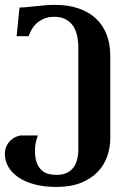

<svg xmlns="http://www.w3.org/2000/svg" viewBox="-43 -549 550 778"><path d="M110.4 0Q104 17.1 101.3 31.7Q98.6 46.4 98.6 59.6Q98.6 89.8 105.7 109.4Q112.8 128.9 125 140.1Q137.2 151.4 152.8 155.5Q168.5 159.7 185.5 159.7Q229 159.7 251.7 133.3Q274.4 106.9 274.4 54.2V-355.5Q274.4 -383.8 268.8 -407Q263.2 -430.2 251 -446.8Q238.8 -463.4 220.2 -472.2Q201.7 -481 175.8 -481Q142.6 -481 115 -462.2Q87.4 -443.4 73.2 -402.3H24.4L36.1 -518.6Q50.3 -518.6 66.9 -520.3Q83.5 -522 101.8 -523.9Q120.1 -525.9 140.1 -527.6Q160.2 -529.3 181.2 -529.3Q233.4 -529.3 274.9 -515.1Q316.4 -501 345 -474.6Q373.5 -448.2 388.7 -409.9Q403.8 -371.6 403.8 -323.2V12.2Q403.8 48.3 391.8 83.5Q379.9 118.7 353.8 146.5Q327.6 174.3 286.1 191.4Q244.6 208.5 185.5 208.5Q135.3 208.5 96.4 198Q57.6 187.5 31 169.2Q4.4 150.9 -9.5 126.5Q-23.4 102.1 -23.4 74.2Q-23.4 64 -20.3 52.7Q-17.1 41.5 -9.8 31Q-2.4 20.5 9.5 12.2Q21.5 3.9 39.6 0Z"/></svg>

Font: Arian AMU Serif
Style: Bold
Weight: 700
Designer: Ruben Hakobyan (Tarumian)
Foundry: Ruben Hakobyan (Tarumian)
Version: Version 1.002